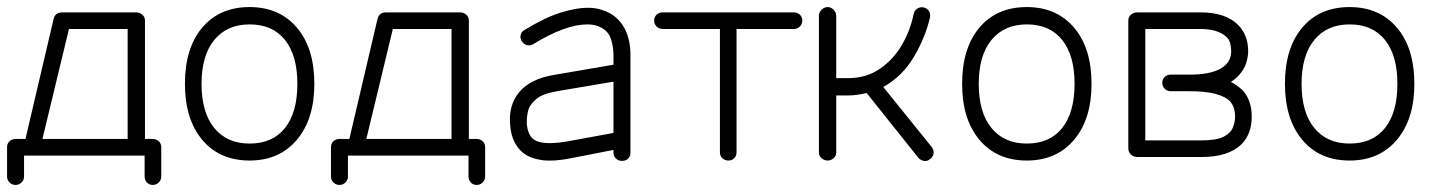

<svg xmlns="http://www.w3.org/2000/svg" viewBox="-20 -441 4067 543"><path d="M24 82Q14 82 7 75Q0 68 0 58V-25Q0 -35 7 -41.5Q14 -48 24 -48H52L132 -389Q137 -406 156 -406H365Q375 -406 382.5 -399.5Q390 -393 390 -383V-48H412Q422 -48 429 -41.5Q436 -35 436 -25V58Q436 68 429 75Q422 82 412 82Q402 82 395.5 75Q389 68 389 58V-1H48V58Q48 68 41 75Q34 82 24 82ZM100 -48H341V-359H175Z M686 13Q601 13 552 -45.5Q503 -104 503 -204Q503 -305 552 -363Q601 -421 686 -421Q770 -421 819.5 -363Q869 -305 869 -204Q869 -104 819.5 -45.5Q770 13 686 13ZM686 -35Q751 -35 786 -79Q821 -123 821 -204Q821 -284 786 -328Q751 -372 686 -372Q622 -372 586 -328Q550 -284 550 -204Q550 -123 586 -79Q622 -35 686 -35Z M940 82Q930 82 923 75Q916 68 916 58V-25Q916 -35 923 -41.5Q930 -48 940 -48H968L1048 -389Q1053 -406 1072 -406H1281Q1291 -406 1298.5 -399.5Q1306 -393 1306 -383V-48H1328Q1338 -48 1345 -41.5Q1352 -35 1352 -25V58Q1352 68 1345 75Q1338 82 1328 82Q1318 82 1311.5 75Q1305 68 1305 58V-1H964V58Q964 68 957 75Q950 82 940 82ZM1016 -48H1257V-359H1091Z M1739 14Q1729 14 1722 7.5Q1715 1 1715 -9V-17L1592 7Q1546 16 1514 12Q1482 8 1460 -8Q1444 -21 1434.5 -40.5Q1425 -60 1423 -85Q1417 -143 1448.5 -180.5Q1480 -218 1546 -229L1715 -258V-286Q1715 -306 1708.5 -328.5Q1702 -351 1682 -362Q1666 -372 1641 -372Q1579 -372 1488 -316Q1479 -311 1470 -313.5Q1461 -316 1456 -324Q1450 -333 1452.5 -342.5Q1455 -352 1463 -356Q1522 -392 1566 -405.5Q1610 -419 1641 -419Q1662 -419 1677.5 -414.5Q1693 -410 1704 -404Q1733 -388 1748 -357.5Q1763 -327 1763 -286V-9Q1763 1 1756.5 7.5Q1750 14 1739 14ZM1584 -41 1715 -65V-210L1555 -183Q1514 -176 1495.5 -160Q1477 -144 1473 -125.5Q1469 -107 1470 -90Q1473 -59 1489 -47Q1513 -29 1584 -41Z M2040 13Q2030 13 2023 6.5Q2016 0 2016 -10V-359H1854Q1844 -359 1837 -366Q1830 -373 1830 -383Q1830 -393 1837 -399.5Q1844 -406 1854 -406H2225Q2235 -406 2242 -399.5Q2249 -393 2249 -383Q2249 -373 2242 -366Q2235 -359 2225 -359H2063V-10Q2063 0 2056.5 6.5Q2050 13 2040 13Z M2321 13Q2311 13 2303.5 6.5Q2296 0 2296 -10V-396Q2296 -406 2303.5 -413.5Q2311 -421 2321 -421Q2330 -421 2337.5 -413.5Q2345 -406 2345 -396V-220H2378Q2430 -220 2468.5 -246.5Q2507 -273 2531 -314.5Q2555 -356 2564 -402Q2566 -411 2574 -416.5Q2582 -422 2592 -420Q2602 -418 2607 -410Q2612 -402 2610 -391Q2597 -335 2564.5 -280Q2532 -225 2478 -195L2616 -24Q2622 -15 2620 -5.5Q2618 4 2610 9Q2602 16 2592.5 14Q2583 12 2577 5L2431 -178Q2418 -175 2405 -173Q2392 -171 2378 -171H2345V-10Q2345 0 2337.5 6.5Q2330 13 2321 13Z M2884 13Q2799 13 2750 -45.5Q2701 -104 2701 -204Q2701 -305 2750 -363Q2799 -421 2884 -421Q2968 -421 3017.5 -363Q3067 -305 3067 -204Q3067 -104 3017.5 -45.5Q2968 13 2884 13ZM2884 -35Q2949 -35 2984 -79Q3019 -123 3019 -204Q3019 -284 2984 -328Q2949 -372 2884 -372Q2820 -372 2784 -328Q2748 -284 2748 -204Q2748 -123 2784 -79Q2820 -35 2884 -35Z M3196 3Q3186 3 3178.5 -4Q3171 -11 3171 -21V-383Q3171 -393 3178.5 -399.5Q3186 -406 3196 -406H3375Q3446 -406 3481 -371Q3510 -342 3510 -296Q3510 -282 3504.5 -263Q3499 -244 3480 -224Q3476 -220 3471 -216.5Q3466 -213 3461 -209Q3470 -205 3477.5 -199.5Q3485 -194 3492 -188Q3520 -160 3520 -111Q3520 -62 3491 -33Q3454 3 3379 3ZM3219 -44H3379Q3421 -44 3441 -54.5Q3461 -65 3467 -81Q3473 -97 3473 -111Q3473 -138 3459 -154Q3446 -168 3417.5 -175.5Q3389 -183 3346 -183H3291Q3281 -183 3274 -190Q3267 -197 3267 -207Q3267 -217 3274 -223.5Q3281 -230 3291 -230H3346Q3402 -230 3432 -247Q3462 -264 3462 -296Q3462 -308 3459 -319Q3456 -330 3448 -337Q3424 -359 3375 -359H3219Z M3797 13Q3712 13 3663 -45.5Q3614 -104 3614 -204Q3614 -305 3663 -363Q3712 -421 3797 -421Q3881 -421 3930.5 -363Q3980 -305 3980 -204Q3980 -104 3930.5 -45.5Q3881 13 3797 13ZM3797 -35Q3862 -35 3897 -79Q3932 -123 3932 -204Q3932 -284 3897 -328Q3862 -372 3797 -372Q3733 -372 3697 -328Q3661 -284 3661 -204Q3661 -123 3697 -79Q3733 -35 3797 -35Z"/></svg>

Font: Zen Kurenaido
Style: ARC
Weight: 400
Designer: Yoshimichi Ohira
Foundry: Positype
Version: Version 1.001